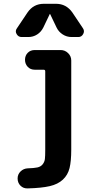

<svg xmlns="http://www.w3.org/2000/svg" viewBox="-20 -790 540 1038"><path d="M371.1 -722.7 428.7 -636.7Q438.5 -622.1 429.7 -606Q420.9 -589.8 403.3 -589.8H367.2Q340.8 -589.8 318.8 -604Q296.9 -618.2 286.1 -640.6L251 -713.9Q251 -714.8 250 -714.8Q249 -714.8 249 -713.9L213.9 -640.6Q202.1 -617.2 180.7 -603.5Q159.2 -589.8 132.8 -589.8H96.7Q79.1 -589.8 69.8 -606Q60.5 -622.1 71.3 -636.7L128.9 -722.7Q161.1 -769.5 216.8 -769.5H283.2Q337.9 -769.5 371.1 -722.7ZM307.6 -519.5Q331.1 -519.5 348.1 -502.9Q365.2 -486.3 365.2 -462.9V19.5Q365.2 81.1 356 118.7Q346.7 156.2 319.8 181.2Q293 206.1 249 216.3Q205.1 226.6 129.9 228.5Q106.4 229.5 90.8 213.9Q75.2 198.2 75.2 174.8Q75.2 152.3 91.3 136.7Q107.4 121.1 129.9 120.1Q164.1 119.1 182.1 115.2Q200.2 111.3 210.4 98.6Q220.7 85.9 222.7 69.8Q224.6 53.7 224.6 19.5V-404.3Q224.6 -413.1 215.8 -413.1H168Q144.5 -413.1 129.9 -428.7Q115.2 -444.3 115.2 -466.8Q115.2 -489.3 129.9 -504.4Q144.5 -519.5 168 -519.5Z"/></svg>

Font: Rounded Mgen+ 1m bold
Style: Bold
Weight: 700
Designer: [Source Han Sans]
Ryoko NISHIZUKA  (kana & ideographs); Paul D. Hunt (Latin, Greek & Cyrillic); Wenlong ZHANG  (bopomofo
Version: Version 1.059.20150602